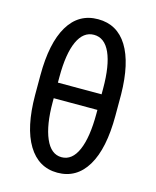

<svg xmlns="http://www.w3.org/2000/svg" viewBox="-110 -797 718 883"><g transform="rotate(15 248.5 -356.0)"><path d="M438.5 -312.5V-414.1C437.2 -513 420.2 -588.9 387.7 -641.6C355.1 -694.3 308.4 -720.7 247.6 -720.7C186 -720.7 138.9 -693.4 106.2 -638.7C73.5 -584 57.1 -505.4 57.1 -402.8V-309.1C57.5 -206.2 74.3 -127.4 107.7 -72.5C141 -17.7 187.8 9.8 248 9.8C308.9 9.8 355.9 -17.8 388.9 -73C422 -128.2 438.5 -208 438.5 -312.5ZM143.6 -391.1V-418C143.6 -491.9 152.5 -548.4 170.4 -587.6C188.3 -626.9 214 -646.5 247.6 -646.5C281.4 -646.5 307.2 -626.9 325 -587.6C342.7 -548.4 351.6 -491.9 351.6 -418V-391.1ZM351.6 -316.9V-298.3C351.6 -223.5 342.7 -165.7 325 -125C307.2 -84.3 281.6 -64 248 -64C214.5 -64 188.7 -84.9 170.7 -126.7C152.6 -168.5 143.6 -225.6 143.6 -297.9V-316.9Z"/></g></svg>

Font: Roboto Condensed
Style: Regular
Weight: 400
Designer: Google
Version: Version 2.134; 2016